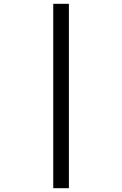

<svg xmlns="http://www.w3.org/2000/svg" viewBox="-20 -843 640 1006"><path d="M259 143V-823H341V143Z"/></svg>

Font: Iosevka Slab Extended
Style: Regular
Weight: 400
Width: 7
Monospace: yes
Designer: Belleve Invis
Foundry: Belleve Invis
Version: Version 11.1.1; ttfautohint (v1.8.3)